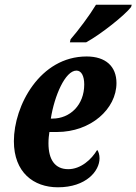

<svg xmlns="http://www.w3.org/2000/svg" viewBox="-20 -786 580 816"><path d="M277 -606H346C410 -641 511 -722 537 -756L540 -766H388C361 -721 313 -657 280 -619ZM226 10C347 10 403 -60 403 -113C403 -128 399 -142 393 -149C369 -108 323 -67 270 -67C214 -67 186 -107 186 -177C186 -197 188 -212 190 -225H222C366 -225 475 -323 475 -433C475 -504 429 -546 348 -546C150 -546 39 -337 39 -186C39 -53 123 10 226 10ZM196 -282C211 -378 257 -486 305 -486C326 -486 338 -463 338 -427C338 -340 278 -282 203 -282Z"/></svg>

Font: Noto Serif Condensed Extra
Style: Italic
Weight: 800
Width: 3
Italic angle: -12°
Designer: Monotype Design Team
Foundry: Monotype Imaging Inc.
Version: Version 1.901